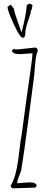

<svg xmlns="http://www.w3.org/2000/svg" viewBox="-20 -1024 270 1053"><path d="M127 -996.1 140.1 -1003.9Q158.2 -1001 158.2 -992.2Q158.2 -988.8 154.3 -981L155.3 -976.1L147.9 -960.9L148.9 -955.1Q145.5 -942.4 137.2 -918.5Q119.1 -869.1 119.1 -843Q119.1 -816.9 104.5 -816.9Q89.8 -816.9 55.9 -890.4Q22 -963.9 21 -985.8L39.1 -999L56.2 -976.1Q57.6 -959.5 77.4 -904.1Q97.2 -848.6 98.1 -846.2Q122.1 -935.5 127 -996.1ZM171.9 4.9 53.2 8.8Q43 8.8 38.1 -3.9Q59.6 -41.5 69.8 -90.3Q80.1 -139.2 86.4 -198.7Q92.8 -258.3 99.1 -287.1Q130.9 -526.4 142.6 -603Q157.2 -703.6 158.2 -731.9Q158.2 -731.9 90.8 -727.1Q45.9 -727.1 45.9 -747.1L53.2 -754.9Q61 -752.9 77.1 -752.9Q77.1 -752.9 170.9 -763.2Q187 -763.2 187 -745.1Q176.3 -721.2 172.6 -669.4Q168.9 -617.7 165 -590.3Q161.1 -563 137.2 -378.4Q113.3 -193.8 97.2 -95.2Q95.7 -84.5 85 -59.1Q74.2 -33.7 74.2 -19L139.2 -23.9Q181.2 -23.9 181.2 -3.9Z"/></svg>

Font: Amatic SC
Style: Regular
Weight: 400
Version: Version 1.004